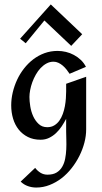

<svg xmlns="http://www.w3.org/2000/svg" viewBox="-20 -611 455 853"><path d="M362.8 -36.1Q362.8 -7.3 355 22.7Q347.2 52.7 332.8 81.5Q318.4 110.4 298.3 136Q278.3 161.6 253.7 180.7Q229 199.7 200.4 210.9Q171.9 222.2 141.1 222.2Q121.6 222.2 103.8 215.8Q85.9 209.5 71.8 195.8L136.2 134.8Q146.5 148.4 160.2 156.7Q173.8 165 190.9 165Q215.8 165 231.4 155.5Q247.1 146 256.3 130.1Q265.6 114.3 269.5 94Q273.4 73.7 274.4 52.2Q275.4 30.8 274.7 10.3Q273.9 -10.3 273.9 -26.9V-83Q265.1 -66.4 254.2 -49.8Q243.2 -33.2 229.2 -20Q215.3 -6.8 198.2 1.5Q181.2 9.8 160.2 9.8Q128.4 9.8 104 -2.4Q79.6 -14.6 63 -35.4Q46.4 -56.2 38.1 -84Q29.8 -111.8 29.8 -143.1Q29.8 -171.4 36.6 -200.4Q43.5 -229.5 55.9 -256.3Q68.4 -283.2 86.7 -306.6Q105 -330.1 127.7 -347.4Q150.4 -364.7 177.7 -374.8Q205.1 -384.8 235.8 -384.8Q254.4 -384.8 272.9 -380.4Q291.5 -376 308.3 -366.9Q325.2 -357.9 339.1 -344.7Q353 -331.5 361.8 -314L289.1 -283.2Q283.2 -292.5 275.6 -302Q268.1 -311.5 259 -319.3Q250 -327.1 239.5 -332Q229 -336.9 217.8 -336.9Q201.2 -336.9 186.8 -329.1Q172.4 -321.3 160.4 -308.6Q148.4 -295.9 139.2 -279.5Q129.9 -263.2 123.5 -245.6Q117.2 -228 114 -210.9Q110.8 -193.8 110.8 -180.2Q110.8 -161.6 114.5 -138.4Q118.2 -115.2 127.4 -94.7Q136.7 -74.2 151.9 -60.1Q167 -45.9 189.9 -45.9Q208 -45.9 221.2 -54Q234.4 -62 243.7 -75Q252.9 -87.9 259 -104.7Q265.1 -121.6 268.3 -139.2Q271.5 -156.7 272.7 -174.1Q273.9 -191.4 273.9 -205.1V-238.8L362.8 -270ZM94.2 -418.9 69.3 -439 205.6 -591.3 345.2 -459 296.4 -407.2 177.2 -520Z"/></svg>

Font: Redressed
Style: Regular
Weight: 400
Designer: Astigmatic (AOETI)
Foundry: Astigmatic (AOETI)
Version: Version 1.001